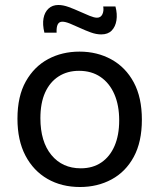

<svg xmlns="http://www.w3.org/2000/svg" viewBox="-20 -737 640 770"><path d="M301 13Q227 13 170.5 -19.5Q114 -52 82 -113Q50 -174 50 -261Q50 -351 83.5 -410.5Q117 -470 173 -500Q229 -530 299 -530Q370 -530 427 -498.5Q484 -467 516.5 -406.5Q549 -346 549 -257Q549 -168 516.5 -108Q484 -48 427.5 -17.5Q371 13 301 13ZM304 -62Q352 -62 386.5 -85.5Q421 -109 439.5 -152Q458 -195 458 -254Q458 -315 438.5 -359.5Q419 -404 383 -428.5Q347 -453 297 -453Q250 -453 215 -430.5Q180 -408 161 -366Q142 -324 142 -263Q142 -169 186 -115.5Q230 -62 304 -62ZM386 -599Q366 -599 344 -607Q322 -615 300.5 -625Q279 -635 260.5 -642.5Q242 -650 230 -650Q217 -650 211.5 -639Q206 -628 207 -606H158Q150 -639 154.5 -663.5Q159 -688 174.5 -702.5Q190 -717 214 -717Q233 -717 255 -709Q277 -701 299 -691Q321 -681 339.5 -673.5Q358 -666 369 -666Q384 -666 390.5 -679.5Q397 -693 394 -711H443Q451 -681 447 -655.5Q443 -630 428 -614.5Q413 -599 386 -599Z"/></svg>

Font: Bricolage Grotesque 17pt
Style: Regular
Weight: 400
Version: Version 1.001;gftools[0.9.33.dev8+g029e19f]